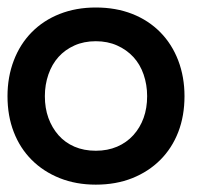

<svg xmlns="http://www.w3.org/2000/svg" viewBox="-30 -486 596 517"><path d="M466.8 -227.1Q466.8 -173.8 450 -130.4Q433.1 -86.9 401.6 -55.4Q370.1 -23.9 326.2 -6.3Q282.2 11.2 228 11.2Q174.8 11.2 130.9 -6.3Q86.9 -23.9 55.4 -55.4Q23.9 -86.9 7.1 -130.4Q-9.8 -173.8 -9.8 -227.1Q-9.8 -278.8 7.1 -323Q23.9 -367.2 55.4 -399.2Q86.9 -431.2 130.9 -448.5Q174.8 -465.8 228 -465.8Q282.2 -465.8 326.2 -448.5Q370.1 -431.2 401.6 -399.2Q433.1 -367.2 450 -323Q466.8 -278.8 466.8 -227.1ZM366.2 -227.1Q366.2 -257.8 356.7 -285.4Q347.2 -313 329.1 -332.5Q311 -352.1 285.4 -363.5Q259.8 -375 228 -375Q195.8 -375 170.4 -363.5Q145 -352.1 127.4 -332.5Q109.9 -313 100.3 -285.4Q90.8 -257.8 90.8 -227.1Q90.8 -194.8 100.3 -168.5Q109.9 -142.1 127.4 -122.1Q145 -102.1 170.4 -91.1Q195.8 -80.1 228 -80.1Q259.8 -80.1 285.4 -91.1Q311 -102.1 329.1 -122.1Q347.2 -142.1 356.7 -168.5Q366.2 -194.8 366.2 -227.1Z"/></svg>

Font: Anonymous Pro
Style: Bold
Weight: 700
Monospace: yes
Designer: Mark Simonson
Version: Version 1.003